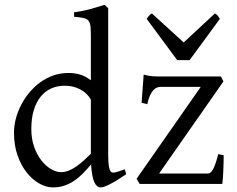

<svg xmlns="http://www.w3.org/2000/svg" viewBox="-20 -777 1002 811"><path d="M363.8 -132.8V-356.4Q347.7 -384.3 318.4 -399.7Q289.1 -415 253.9 -415Q222.7 -415 196.8 -403.6Q170.9 -392.1 152.1 -369.1Q133.3 -346.2 122.8 -312Q112.3 -277.8 112.3 -231.9Q112.3 -190.4 124.3 -156.7Q136.2 -123 154.8 -99.4Q173.3 -75.7 195.6 -62.7Q217.8 -49.8 237.8 -49.8Q254.4 -49.8 270.5 -56.4Q286.6 -63 302.5 -74Q318.4 -85 333.5 -98.9Q348.6 -112.8 363.8 -127.4ZM513.2 -41Q490.7 -25.9 473.4 -15.4Q456.1 -4.9 443.1 1.7Q430.2 8.3 420.9 11.5Q411.6 14.6 404.8 14.6Q388.7 14.6 378.4 -7.3Q368.2 -29.3 364.7 -82.5Q346.2 -60.1 327.9 -42Q309.6 -23.9 290.3 -11.5Q271 1 249.5 7.8Q228 14.6 203.1 14.6Q175.8 14.6 147 -1.2Q118.2 -17.1 94 -46.9Q69.8 -76.7 54.4 -119.6Q39.1 -162.6 39.1 -216.8Q39.1 -244.6 46.6 -274.4Q54.2 -304.2 68.4 -332Q82.5 -359.9 103 -384.8Q123.5 -409.7 148.9 -428.5Q174.3 -447.3 204.6 -458Q234.9 -468.8 269 -468.8Q292 -468.8 314.7 -463.1Q337.4 -457.5 363.8 -438V-622.1Q363.8 -648.9 362.3 -664.8Q360.8 -680.7 354 -689.2Q347.2 -697.8 333 -700.9Q318.8 -704.1 293 -706.1V-725.1Q333 -730.5 364.7 -739.5Q396.5 -748.5 421.9 -756.8L437 -742.2V-124Q437 -106.9 437.7 -94.7Q438.5 -82.5 439.9 -74.2Q441.4 -65.9 443.4 -60.5Q445.3 -55.2 448.2 -51.8Q452.6 -46.4 465.1 -48.6Q477.5 -50.8 506.8 -62L513.2 -41ZM924.8 -121.1Q924.8 -105.5 924.3 -87.9Q923.8 -70.3 923.1 -53.7Q922.4 -37.1 921.4 -22.9Q920.4 -8.8 918.9 0H569.8L557.1 -22L828.1 -410.2H659.2Q651.4 -410.2 643.3 -407.2Q635.3 -404.3 627.7 -396.2Q620.1 -388.2 613.5 -373.8Q606.9 -359.4 602.1 -336.9L578.1 -342.8L586.9 -461.9Q597.7 -459 606.4 -457.3Q615.2 -455.6 624.8 -454.8Q634.3 -454.1 645.5 -454.1Q657.2 -454.1 672.9 -454.1H913.1L923.8 -433.1L651.9 -43.9H857.9Q870.1 -43.9 880.4 -62.7Q890.6 -81.5 901.9 -126L924.8 -121.1ZM780.8 -522.9H728.5L599.6 -697.3Q603 -702.1 605.5 -705.6Q607.9 -709 610.1 -711.4Q612.3 -713.9 615 -715.8Q617.7 -717.8 621.6 -720.2L755.9 -597.7L887.7 -720.2Q896 -715.8 899.4 -711.4Q902.8 -707 908.7 -697.3Z"/></svg>

Font: Gentium
Style: Regular
Weight: 400
Designer: J. Victor Gaultney
Version: Version 1.03; 2011; OFL 1.1 release